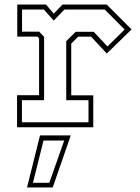

<svg xmlns="http://www.w3.org/2000/svg" viewBox="-20 -560 614 845"><path d="M55 0V-141H152V-391.5L144.5 -399H56V-540H182.5L216.5 -500L255 -540H449.5L559 -430.5L450 -324.5L381 -398.5H324L293.5 -368V-140.5H390.5V0ZM76.5 -22H369.5V-119H271.5V-379L313 -420H392.5L453 -355.5L528.5 -430L441 -518H263.5L216.5 -469.5L173 -518H77V-420.5H152.5L174 -398V-119H76.5ZM99 265 156 36H291.5L212 265ZM125 244.5H197L262.5 58.5H171.5Z"/></svg>

Font: Tourney ExtraLight
Style: Regular
Weight: 250
Designer: Tyler Finck
Foundry: Etcetera Type Co
Version: Version 1.015